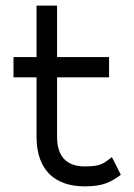

<svg xmlns="http://www.w3.org/2000/svg" viewBox="-20 -652 478 683"><path d="M28 -377H110V-160C112 -50 172 11 282 11C351 11 377 -7 410 -30L378 -93C349 -72 342 -60 282 -60C214 -60 183 -98 183 -166V-377H368V-449H183V-632H110V-449H28Z"/></svg>

Font: Charger Pro
Style: Regular
Weight: 400
Designer: Jasper
Foundry: Cannot Into Space Fonts
Version: Version 1.09